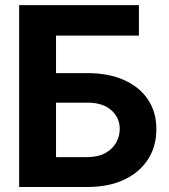

<svg xmlns="http://www.w3.org/2000/svg" viewBox="-20 -748 676 768"><path d="M56.6 0V-727.5H535.6V-605.5H204.1V-455.6H328.6Q414.6 -455.6 476.6 -427.7Q538.6 -399.9 572 -349.6Q605.5 -299.3 605.5 -231Q605.5 -162.6 572 -110.6Q538.6 -58.6 476.6 -29.3Q414.6 0 328.6 0ZM204.1 -119.6H328.6Q371.1 -119.6 399.9 -135Q428.7 -150.4 443.8 -176.3Q459 -202.1 459 -232.4Q459 -276.4 425.5 -306.9Q392.1 -337.4 328.6 -337.4H204.1Z"/></svg>

Font: Inter 28pt
Style: Bold
Weight: 700
Designer: Rasmus Andersson
Foundry: rsms
Version: Version 4.001;git-66647c0bb